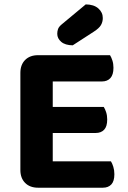

<svg xmlns="http://www.w3.org/2000/svg" viewBox="-20 -860 587 882"><path d="M73.6 -423.8H222.3V-6.5Q213 -4 194.4 -0.8Q175.8 2.3 154.9 2.3Q117.4 2.3 95.5 -19.7Q73.6 -41.7 73.6 -79ZM222.3 -181.9 73.6 -182.1V-525.2Q73.6 -562.7 95.5 -584.6Q117.4 -606.5 154.9 -606.5Q175.8 -606.5 194.4 -603.5Q213 -600.5 222.3 -597.7ZM154.9 -249.1V-368.8H456.6Q462.7 -359.5 467.6 -344.4Q472.5 -329.3 472.5 -311Q472.5 -279 458.4 -264.1Q444.3 -249.1 419.4 -249.1ZM154.9 2.3V-118.9H489.6Q495.6 -109.6 500.5 -93.9Q505.4 -78.2 505.4 -59.6Q505.4 -27.6 491.4 -12.7Q477.3 2.3 452.4 2.3ZM154.9 -485.8V-606.5H485.4Q491.4 -597.2 496.3 -582.1Q501.2 -567 501.2 -548.6Q501.2 -516.7 487.1 -501.2Q473 -485.8 448.2 -485.8ZM263.8 -748.3 373.8 -839.8Q411 -839.5 431.6 -821.4Q452.2 -803.3 452.2 -777.2Q452.2 -759.4 443.7 -744.7Q435.2 -730 410.5 -714.2L314.1 -651.8Q279.2 -652.3 261.1 -667.9Q243 -683.5 243 -704.6Q243 -716.2 246.6 -726.6Q250.2 -737 263.8 -748.3Z"/></svg>

Font: Baloo Paaji 2
Style: Regular
Weight: 400
Designer: Shuchita Grover, Noopur Datye and Ek Type
Foundry: Ek Type
Version: Version 1.700